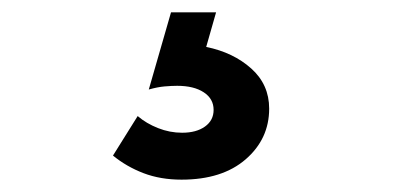

<svg xmlns="http://www.w3.org/2000/svg" viewBox="-20 -30 640 311"><path d="M163 222 203 158Q217 170 236 177.5Q255 185 275 185Q298 185 312 175Q326 165 326 148Q326 130 310 119.5Q294 109 267 109Q258 109 246.5 110Q235 111 221 115L257 -10H330L314 46Q358 55 387 81Q416 107 416 146Q416 195 378 228Q340 261 274 261Q240 261 212.5 250.5Q185 240 163 222Z"/></svg>

Font: Wix Madefor Text
Style: Bold
Weight: 700
Designer: Dalton Maag Ltd
Foundry: Dalton Maag Ltd
Version: Version 3.100